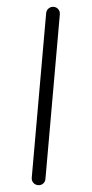

<svg xmlns="http://www.w3.org/2000/svg" viewBox="-65 -819 521 1090"><g transform="rotate(5 195.5 -274.0)"><path d="M195 234Q179 234 167.5 223Q156 212 156 195V-743Q156 -759 167.5 -770.5Q179 -782 195 -782Q212 -782 223 -770.5Q234 -759 234 -743V195Q234 212 223 223Q212 234 195 234Z"/></g></svg>

Font: Comfortaa
Style: Regular
Weight: 400
Designer: Johan Aakerlund
Foundry: Johan Aakerlund
Version: Version 3.104; ttfautohint (v1.8.1.43-b0c9)